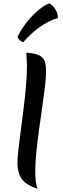

<svg xmlns="http://www.w3.org/2000/svg" viewBox="-20 -1125 384 1176"><path d="M262 -684Q262 -652 255.5 -596Q249 -540 239 -471Q229 -402 219 -330Q209 -258 202.5 -192.5Q196 -127 196 -78Q196 -2 210 31Q139 8 113 -29.5Q87 -67 87 -129Q87 -160 93 -211.5Q99 -263 107.5 -327Q116 -391 124.5 -460Q133 -529 139 -596Q145 -663 145 -720Q145 -741 143.5 -762Q142 -783 141 -802Q198 -799 224 -784Q250 -769 256 -744Q262 -719 262 -684ZM88 -900Q104 -936 135 -977.5Q166 -1019 205 -1054Q244 -1089 282 -1105Q290 -1100 302 -1089.5Q314 -1079 323.5 -1061Q333 -1043 335 -1015Q291 -1002 250.5 -977Q210 -952 177 -922.5Q144 -893 123 -867Q110 -870 100 -879.5Q90 -889 88 -900Z"/></svg>

Font: Merienda Medium
Style: Regular
Weight: 500
Designer: Eduardo Rodriguez Tunni
Foundry: Eduardo Rodriguez Tunni
Version: Version 2.001; ttfautohint (v1.8.4.7-5d5b)